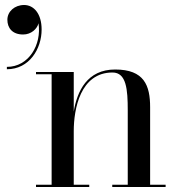

<svg xmlns="http://www.w3.org/2000/svg" viewBox="-20 -748 742 768"><path d="M9.5 -669C9.5 -636 29.5 -610 72.5 -610C105 -610 129 -633 134 -655C147 -569.5 95.5 -480.5 7.5 -480.5V-471C97.5 -471 146.5 -553 146.5 -630C146.5 -693 115.5 -728 76.5 -728C38.5 -728 9.5 -702 9.5 -669ZM124 -9V0H337V-9H275V-223.5C275 -311.5 301 -458 430 -458C485.5 -458 491 -390.5 491 -306.5V-9H429V0H642.5V-9H580.5V-319C580.5 -406 557 -470 440.5 -470C329 -470 288.5 -384 275 -301.5V-460H124V-451H186.5V-9Z"/></svg>

Font: Bodoni* 24
Style: Regular
Weight: 400
Version: Version 2.3